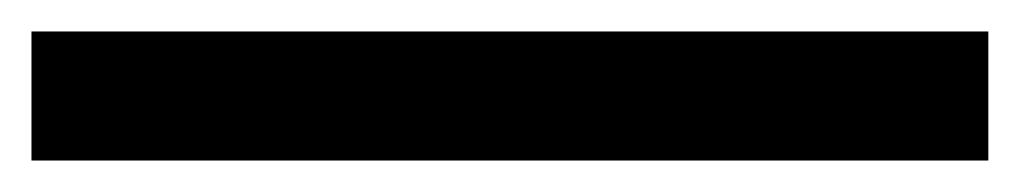

<svg xmlns="http://www.w3.org/2000/svg" viewBox="-20 3 648 122"><path d="M0 105V23H608V105Z"/></svg>

Font: Bricolage Grotesque 96pt ExtraBold 96pt
Style: Regular
Weight: 400
Version: Version 1.001;gftools[0.9.33.dev8+g029e19f]